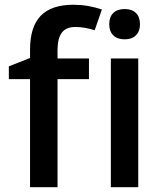

<svg xmlns="http://www.w3.org/2000/svg" viewBox="-20 -785 682 805"><path d="M17.1 0ZM353 -453.1H221.2V0H106V-453.1H17.1V-506.8L106 -542V-577.1Q106 -672.9 150.9 -719Q195.8 -765.1 288.1 -765.1Q348.6 -765.1 407.2 -745.1L377 -658.2Q334.5 -671.9 295.9 -671.9Q256.8 -671.9 239 -647.7Q221.2 -623.5 221.2 -575.2V-540H353ZM559.6 0H444.8V-540H559.6ZM438 -683.1Q438 -713.9 454.8 -730.5Q471.7 -747.1 502.9 -747.1Q533.2 -747.1 550 -730.5Q566.9 -713.9 566.9 -683.1Q566.9 -653.8 550 -637Q533.2 -620.1 502.9 -620.1Q471.7 -620.1 454.8 -637Q438 -653.8 438 -683.1Z"/></svg>

Font: Open Sans Semibold
Style: Regular
Weight: 600
Foundry: Ascender Corporation
Version: Version 1.10